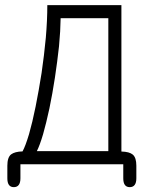

<svg xmlns="http://www.w3.org/2000/svg" viewBox="-20 -658 606 771"><path d="M35.5 93.5C35.5 93.5 35.5 93.5 35.5 93.5C18 93.5 9.5 81.5 9.5 58C9.5 58 9.5 58 9.5 58C9.5 58 9.5 7.5 9.5 7.5C9.5 -15 14.5 -30 24.5 -38C34.5 -45.5 50 -49.5 70.5 -50C70.5 -50 70.5 -50 70.5 -50C78.5 -64.5 87 -87.5 96.5 -119C105.5 -150.5 114.5 -187.5 123 -230C131.5 -272.5 139.5 -317.5 147 -365C154 -412.5 159.5 -459.5 164 -506.5C168 -553.5 170 -597 170 -637.5C170 -637.5 170 -637.5 170 -637.5C170 -637.5 467.5 -637.5 467.5 -637.5C467.5 -637.5 467.5 -49.5 467.5 -49.5C489 -49 504 -45 513.5 -37C523 -28.5 527.5 -14 527.5 7.5C527.5 7.5 527.5 7.5 527.5 7.5C527.5 7.5 527.5 58 527.5 58C527.5 81.5 518.5 93.5 501 93.5C501 93.5 501 93.5 501 93.5C483.5 93.5 475 81.5 475 58C475 58 475 58 475 58C475 58 475 1.5 475 1.5C475 1.5 62 1.5 62 1.5C62 1.5 62 58 62 58C62 81.5 53 93.5 35.5 93.5ZM128 -51C128 -51 128 -51 128 -51C128 -51 415 -51 415 -51C415 -51 415 -585 415 -585C415 -585 223.5 -585 223.5 -585C223 -551.5 221 -514 217 -472.5C212.5 -431 207 -389 200.5 -346C194 -303 186.5 -262 178.5 -223C170 -183.5 161.5 -149 153 -119C144 -88.5 135.5 -66 128 -51Z"/></svg>

Font: Jura-Fortis-Regular
Style: Regular
Weight: 500
Designer: Daniel Johnson, Alexei Vanyashin, Mirko Velimirovic
Foundry: Daniel Johnson
Version: ""